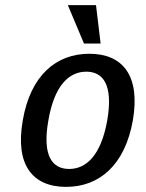

<svg xmlns="http://www.w3.org/2000/svg" viewBox="-20 -720 570 750"><path d="M499 -250C529 -425 459 -510 329 -510C199 -510 99 -425 69 -250C38 -75 108 10 238 10C368 10 468 -75 499 -250ZM399 -250C374 -110 315 -60 250 -60C185 -60 144 -110 169 -250C193 -390 252 -440 317 -440C382 -440 423 -390 399 -250ZM245 -700 308 -550H373L355 -700Z"/></svg>

Font: Scada
Style: Italic
Weight: 400
Designer: Jovanny Lemonad
Foundry: Jovanny Lemonad
Version: Version 3.005